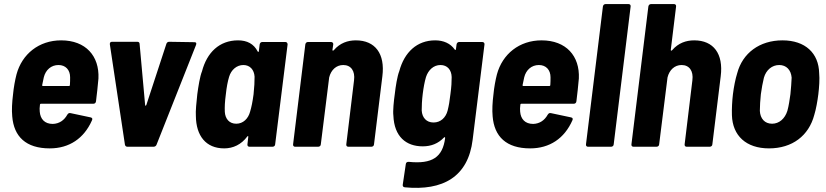

<svg xmlns="http://www.w3.org/2000/svg" viewBox="-20 -720 4052 942"><path d="M239 -112C199 -112 178 -136 175 -172C174 -182 174 -193 176 -206C176 -209 178 -211 181 -211H438C445 -211 450 -215 451 -223C455 -254 460 -300 463 -335C468 -445 401 -522 280 -522C171 -522 88 -455 61 -355C54 -328 47 -290 44 -257C39 -217 37 -181 40 -149C48 -50 107 8 224 8C320 8 392 -41 431 -129C435 -137 433 -142 425 -144L326 -165C318 -167 314 -163 310 -157C295 -130 271 -113 239 -112ZM267 -401C302 -401 324 -377 324 -341C324 -329 324 -316 323 -303C323 -300 321 -298 318 -298H191C188 -298 186 -300 187 -303C190 -317 192 -329 195 -341C204 -377 231 -401 267 -401Z M605 0H733C740 0 746 -4 748 -10L942 -500C945 -509 942 -513 934 -513L810 -515C803 -515 798 -511 796 -504L698 -205C696 -200 692 -200 692 -205L665 -504C665 -511 661 -515 654 -515H530C522 -515 518 -511 519 -502L593 -10C594 -4 599 0 605 0Z M1254 -502 1250 -469C1249 -464 1246 -464 1244 -468C1225 -505 1192 -522 1148 -522C1056 -522 995 -462 971 -370C961 -346 953 -295 948 -258C944 -222 939 -173 941 -151C942 -54 990 8 1080 8C1124 8 1164 -11 1193 -50C1196 -54 1199 -53 1198 -48L1194 -12C1193 -5 1197 0 1204 0H1317C1324 0 1330 -5 1330 -12L1391 -502C1391 -509 1387 -514 1380 -514H1267C1260 -514 1255 -509 1254 -502ZM1207 -172C1198 -138 1173 -113 1139 -113C1105 -113 1085 -137 1083 -171C1082 -195 1083 -220 1088 -257C1092 -294 1097 -319 1104 -343C1114 -377 1141 -401 1174 -401C1207 -401 1227 -377 1229 -344C1229 -319 1228 -294 1224 -257C1219 -220 1214 -195 1207 -172Z M1726 -522C1686 -522 1648 -509 1618 -474C1614 -470 1611 -471 1611 -475L1615 -502C1616 -509 1611 -514 1604 -514H1491C1484 -514 1479 -509 1478 -502L1418 -12C1417 -5 1421 0 1428 0H1541C1548 0 1554 -5 1554 -12L1595 -340C1604 -377 1630 -401 1664 -401C1702 -401 1723 -372 1717 -326L1679 -12C1678 -5 1682 0 1689 0H1802C1809 0 1815 -5 1815 -12L1856 -346C1870 -456 1821 -522 1726 -522Z M2220 -502 2217 -479C2217 -475 2213 -473 2211 -477C2190 -507 2156 -522 2115 -522C2026 -522 1964 -464 1939 -371C1929 -346 1921 -295 1917 -259C1912 -225 1907 -175 1910 -153C1914 -50 1972 -2 2054 -2C2096 -2 2130 -16 2158 -45C2161 -49 2164 -47 2164 -43C2152 51 2101 86 1985 74C1977 74 1972 77 1971 85L1956 186C1955 193 1958 198 1966 199C2153 217 2277 148 2299 -35L2357 -502C2358 -509 2353 -514 2346 -514H2233C2226 -514 2221 -509 2220 -502ZM2176 -177C2167 -143 2142 -119 2107 -119C2072 -119 2051 -143 2049 -178C2049 -200 2050 -226 2054 -259C2058 -291 2063 -318 2070 -342C2081 -376 2107 -401 2141 -401C2175 -401 2195 -377 2196 -342C2196 -318 2195 -296 2190 -259C2186 -223 2182 -201 2176 -177Z M2596 -112C2556 -112 2535 -136 2532 -172C2531 -182 2531 -193 2533 -206C2533 -209 2535 -211 2538 -211H2795C2802 -211 2807 -215 2808 -223C2812 -254 2817 -300 2820 -335C2825 -445 2758 -522 2637 -522C2528 -522 2445 -455 2418 -355C2411 -328 2404 -290 2401 -257C2396 -217 2394 -181 2397 -149C2405 -50 2464 8 2581 8C2677 8 2749 -41 2788 -129C2792 -137 2790 -142 2782 -144L2683 -165C2675 -167 2671 -163 2667 -157C2652 -130 2628 -113 2596 -112ZM2624 -401C2659 -401 2681 -377 2681 -341C2681 -329 2681 -316 2680 -303C2680 -300 2678 -298 2675 -298H2548C2545 -298 2543 -300 2544 -303C2547 -317 2549 -329 2552 -341C2561 -377 2588 -401 2624 -401Z M2865 0H2978C2985 0 2991 -5 2991 -12L3074 -688C3075 -695 3071 -700 3064 -700H2951C2944 -700 2939 -695 2938 -688L2855 -12C2854 -5 2858 0 2865 0Z M3386 -522C3346 -522 3308 -509 3278 -474C3274 -470 3271 -471 3271 -475L3297 -688C3298 -695 3294 -700 3287 -700H3174C3167 -700 3162 -695 3161 -688L3078 -12C3077 -5 3081 0 3088 0H3201C3208 0 3214 -5 3214 -12L3255 -340C3264 -377 3290 -401 3324 -401C3362 -401 3383 -372 3377 -326L3339 -12C3338 -5 3342 0 3349 0H3462C3469 0 3475 -5 3475 -12L3516 -346C3530 -456 3481 -522 3386 -522Z M3753 8C3867 8 3948 -54 3975 -156C3984 -185 3991 -226 3995 -258C3999 -291 4002 -333 3999 -361C3997 -459 3931 -522 3819 -522C3706 -522 3623 -459 3597 -361C3588 -333 3580 -291 3576 -258C3572 -226 3570 -184 3571 -155C3574 -54 3641 8 3753 8ZM3768 -113C3732 -113 3710 -138 3708 -176C3708 -200 3710 -229 3713 -258C3717 -287 3722 -315 3728 -339C3739 -377 3768 -401 3803 -401C3838 -401 3861 -377 3864 -339C3863 -315 3861 -287 3858 -258C3854 -230 3850 -201 3843 -176C3831 -138 3803 -113 3768 -113Z"/></svg>

Font: Barlow Semi Condensed
Style: Bold Italic
Weight: 700
Width: 4
Italic angle: -7°
Designer: Jeremy Tribby
Foundry: Tribby Type
Version: Version 1.422;hotconv 1.0.109;makeotfexe 2.5.65596